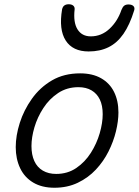

<svg xmlns="http://www.w3.org/2000/svg" viewBox="-20 -864 652 903"><path d="M236 19Q177 19 136 -5.5Q95 -30 74.5 -73.5Q54 -117 54 -172Q54 -226 73 -286Q92 -346 130 -399.5Q168 -453 224.5 -486Q281 -519 357 -519Q415 -519 455.5 -496Q496 -473 516.5 -431.5Q537 -390 537 -335Q537 -295 525.5 -247Q514 -199 490.5 -152Q467 -105 431 -66.5Q395 -28 346 -4.5Q297 19 236 19ZM244 -46Q298 -46 339 -74Q380 -102 407.5 -145.5Q435 -189 449 -237.5Q463 -286 463 -327Q463 -368 449.5 -396Q436 -424 410.5 -439Q385 -454 349 -454Q295 -454 253.5 -426.5Q212 -399 184 -356Q156 -313 142 -265.5Q128 -218 128 -177Q128 -136 141.5 -106.5Q155 -77 181.5 -61.5Q208 -46 244 -46ZM397 -622Q322 -622 289 -673.5Q256 -725 272 -820Q275 -833 283 -838.5Q291 -844 303 -844Q317 -844 324.5 -837.5Q332 -831 331 -820Q324 -759 344.5 -726Q365 -693 407 -693Q457 -693 495 -728.5Q533 -764 551 -817Q557 -832 564.5 -837.5Q572 -843 584 -843Q600 -843 607.5 -835.5Q615 -828 611 -815Q590 -747 560.5 -704.5Q531 -662 490.5 -642Q450 -622 397 -622Z"/></svg>

Font: Playwrite CU Light
Style: Regular
Weight: 300
Designer: Veronika Burian, José Scaglione
Foundry: TypeTogether
Version: Version 1.002